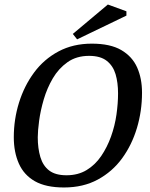

<svg xmlns="http://www.w3.org/2000/svg" viewBox="-20 -820 664 849"><path d="M263 9Q183 9 134.5 -18.5Q86 -46 63.5 -96.5Q41 -147 41 -213Q41 -292 64 -366Q87 -440 130.5 -499Q174 -558 238.5 -592.5Q303 -627 386 -627Q468 -627 516.5 -598.5Q565 -570 586.5 -521.5Q608 -473 608 -410Q608 -329 585.5 -254Q563 -179 520 -120Q477 -61 412.5 -26Q348 9 263 9ZM274 -45Q325 -45 363 -68Q401 -91 427.5 -130Q454 -169 471 -216.5Q488 -264 495 -313.5Q502 -363 502 -407Q502 -455 491 -492Q480 -529 452 -551Q424 -573 374 -573Q318 -573 278.5 -545Q239 -517 213.5 -473.5Q188 -430 173.5 -380.5Q159 -331 153 -286Q147 -241 147 -213Q147 -164 158.5 -125.5Q170 -87 197.5 -66Q225 -45 274 -45ZM321 -646 302 -670 457 -800 539 -770V-751Z"/></svg>

Font: Manuale Medium
Style: Italic
Weight: 500
Italic angle: -11°
Version: Version 1.002